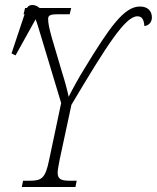

<svg xmlns="http://www.w3.org/2000/svg" viewBox="-20 -746 626 766"><path d="M67 0H281L286 -25H259C226 -25 210 -30 210 -57C210 -69 214 -86 218 -109L265 -328C406 -565 480 -681 528 -681C546 -681 554 -669 556 -642C573 -644 586 -657 586 -676C586 -702 570 -720 538 -720C475 -720 417 -637 316 -471C294 -436 268 -388 254 -360C248 -388 238 -425 228 -456L186 -598C177 -631 172 -653 172 -670C172 -684 179 -689 209 -689H258L264 -714H138C124 -727 99 -733 87 -714H80L74 -689H78L26 -533L42 -525L122 -669C125 -662 128 -653 132 -640L224 -335L176 -108C161 -35 147 -25 99 -25H72Z"/></svg>

Font: Noto Serif Condensed ExtraLight
Style: Italic
Weight: 200
Width: 3
Italic angle: -12°
Designer: Monotype Design Team
Foundry: Monotype Imaging Inc.
Version: Version 2.013